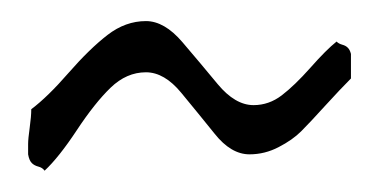

<svg xmlns="http://www.w3.org/2000/svg" viewBox="-20 -566 362 183"><path d="M22.5 -403.3Q20.5 -406.2 16.6 -407.2Q12.7 -408.2 10.3 -410.6Q7.8 -413.1 6.8 -418.9V-428.7Q6.8 -433.6 8.3 -444.3Q9.8 -455.1 9.8 -461.9Q25.4 -473.6 45.4 -496.6Q65.4 -519.5 82.5 -532.7Q99.6 -545.9 119.1 -545.9Q136.7 -545.9 153.8 -525.9Q170.9 -505.9 187.5 -485.8Q204.1 -465.8 221.7 -465.8Q236.3 -465.8 248.5 -475.1Q260.7 -484.4 275.9 -501.5Q291 -518.6 300.8 -526.4Q302.7 -524.4 306.2 -523.4Q309.6 -522.5 311.5 -520.5Q313.5 -518.6 314.5 -514.6V-491.2Q304.7 -481.4 290 -465.3Q275.4 -449.2 267.1 -440.9Q258.8 -432.6 245.6 -425.8Q232.4 -418.9 217.8 -418.9Q200.2 -418.9 184.6 -438.5Q168.9 -458 152.8 -477.5Q136.7 -497.1 119.1 -497.1Q100.6 -497.1 85.4 -482.4Q70.3 -467.8 53.2 -441.9Q36.1 -416 22.5 -403.3Z"/></svg>

Font: Shelly2023
Style: Regular
Weight: 400
Version: Version 0.2